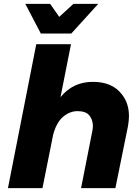

<svg xmlns="http://www.w3.org/2000/svg" viewBox="-20 -970 722 990"><path d="M575 0H398L456 -294Q459 -307 459 -320Q459 -352 441 -374.5Q423 -397 380 -397Q340 -397 305.5 -368Q271 -339 254 -275L199 0H21L167 -742H346L292 -469Q356 -548 459 -548Q559 -548 608 -484Q645 -438 645 -371Q645 -350 640 -320ZM347.5 -797H190.5L110.5 -950H238.5L285.5 -883L358.5 -950H486.5Z"/></svg>

Font: Argentum Novus
Style: Bold Italic
Weight: 700
Designer: Julieta Ulanovsky (font) & Cristiano Sobral (main changes)
Foundry: Julieta Ulanovsky (font) & Cristiano Sobral (main changes)
Version: Version 3.00;November 27, 2020;FontCreator 13.0.0.2655 64-bi